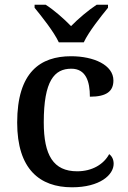

<svg xmlns="http://www.w3.org/2000/svg" viewBox="-20 -786 542 816"><path d="M230 -606H336C357 -651 408 -715 439 -753V-766H391C356 -743 312 -706 282 -675C252 -706 210 -743 174 -766H127V-753C158 -715 209 -651 230 -606ZM286 10C405 10 463 -43 463 -90C463 -108 456 -122 444 -131C421 -88 372 -58 308 -58C207 -58 166 -126 166 -266C166 -443 211 -494 283 -494C345 -494 362 -440 362 -375C434 -375 462 -399 462 -444C462 -510 378 -547 282 -547C152 -547 53 -480 53 -265C53 -67 149 10 286 10Z"/></svg>

Font: Noto Serif Tamil Medium
Style: Italic
Weight: 500
Italic angle: -12°
Designer: Indian Type Foundry, Tom Grace, and the Monotype Design Team
Foundry: Monotype Imaging Inc.
Version: Version 2.003